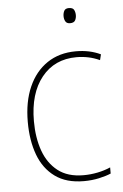

<svg xmlns="http://www.w3.org/2000/svg" viewBox="-53 -760 520 809"><g transform="rotate(-5 207.0 -356.0)"><path d="M269 10Q195 10 147.5 -24.5Q100 -59 77.5 -119.5Q55 -180 55 -259Q55 -344 82.5 -406.5Q110 -469 161 -503.5Q212 -538 283 -538Q341 -538 387 -516L381 -492Q357 -503 332.5 -508Q308 -513 283 -513Q190 -513 135.5 -445Q81 -377 81 -260Q81 -190 100.5 -135Q120 -80 161.5 -47.5Q203 -15 270 -15Q300 -15 329.5 -21Q359 -27 384 -38V-12Q363 -3 333 3.5Q303 10 269 10ZM269 -722Q286 -722 291 -712Q296 -702 296 -690Q296 -677 290.5 -667.5Q285 -658 269 -658Q255 -658 249.5 -667.5Q244 -677 244 -690Q244 -702 249 -712Q254 -722 269 -722Z"/></g></svg>

Font: Noto Sans Lao UI SemCond Thin
Style: Regular
Weight: 100
Width: 4
Designer: Monotype Design Team
Foundry: Monotype Imaging Inc.
Version: Version 2.000; ttfautohint (v1.8.4.7-5d5b)